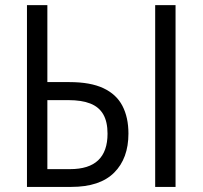

<svg xmlns="http://www.w3.org/2000/svg" viewBox="-20 -734 796 754"><path d="M85.9 0V-713.9H166V-411.6H252.9Q335 -411.6 386 -387.7Q437 -363.8 460.7 -318.4Q484.4 -272.9 484.4 -209.5Q484.4 -111.8 428.2 -55.9Q372.1 0 259.8 0ZM166 -69.8H254.9Q329.1 -69.8 365.7 -104.7Q402.3 -139.6 402.3 -209Q402.3 -255.9 385.5 -284.9Q368.7 -314 334.7 -327.4Q300.8 -340.8 248.5 -340.8H166ZM589.4 0V-713.9H669.4V0Z"/></svg>

Font: Open Sans SemiCondensed
Style: Regular
Weight: 400
Width: 4
Designer: Monotype Design Team
Foundry: Monotype Imaging Inc.
Version: Version 3.000